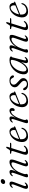

<svg xmlns="http://www.w3.org/2000/svg" viewBox="2054 -2778 734 4882"><g transform="rotate(-90 2421.0 -337.0)"><path d="M232 -573Q207 -573 193.5 -588.5Q180 -604 184 -625.5Q188 -650 209.2 -667.2Q230.5 -684.5 259 -684.5Q285.5 -684.5 298 -669.2Q310.5 -654 306.5 -631.5Q302.5 -607.5 281.5 -590.2Q260.5 -573 232 -573ZM143.5 -114Q128 -73 132 -56.2Q136 -39.5 151 -39.5Q159.5 -39.5 170.2 -45.5Q181 -51.5 196 -66.5Q209 -79 217 -75.5Q226 -71 216.5 -53.5Q200.5 -25 172.2 -8.2Q144 8.5 112 8.5Q75 8.5 64 -19.5Q53 -47.5 73.5 -101.5L163 -340Q178.5 -381 174.2 -397.8Q170 -414.5 155.5 -414.5Q146.5 -414.5 136 -408.5Q125.5 -402.5 110.5 -387.5Q97 -375 89.5 -378.5Q80.5 -383 90 -400.5Q105.5 -429 133.8 -445.8Q162 -462.5 193.5 -462.5Q228.5 -462.5 240.5 -434.5Q252.5 -406.5 232 -351Z M385.5 -378.5Q376.5 -383 386 -400.5Q402 -429 430.2 -445.8Q458.5 -462.5 490.5 -462.5Q513.5 -462.5 527.2 -451.8Q541 -441 541 -419Q541 -401 531.8 -373.5Q522.5 -346 500 -292Q538.5 -355 581.8 -392.5Q625 -430 666.2 -446.2Q707.5 -462.5 739 -462.5Q799 -462.5 805.2 -425.2Q811.5 -388 788 -321L715 -113.5Q700 -72.5 703.8 -55.8Q707.5 -39 722 -39Q731 -39 741.8 -45Q752.5 -51 767 -66Q780.5 -78.5 788 -75Q797 -71 788 -53Q772 -24.5 743.8 -7.8Q715.5 9 683.5 9Q646.5 9 636 -18.8Q625.5 -46.5 644.5 -101L719.5 -315.5Q739 -371 732.5 -392Q726 -413 696.5 -413Q665 -413 621.5 -386Q578 -359 535 -303.8Q492 -248.5 462.5 -164Q445 -114 439.8 -95.2Q434.5 -76.5 434.5 -67Q434.5 -54.5 438 -47.2Q441.5 -40 441.5 -29Q441.5 -11.5 425.5 -1.2Q409.5 9 383.5 9Q359.5 9 354.8 -11.2Q350 -31.5 367 -78.5L459 -340Q473.5 -381 469.8 -397.8Q466 -414.5 451.5 -414.5Q442.5 -414.5 432 -408.5Q421.5 -402.5 406.5 -387.5Q393 -375 385.5 -378.5Z M1011 -413 966 -420.5Q951.5 -424 951.5 -435.5Q951.5 -450 972.5 -450H1024Q1041 -450 1051 -463.5L1096 -535Q1104 -546.5 1117.5 -546.5Q1131 -546.5 1131 -532.5Q1131 -524 1125 -504L1108 -449.5H1216.5Q1231.5 -449.5 1231.5 -437.5Q1231.5 -417.5 1198.5 -417.5H1098L1009 -133.5Q991 -76.5 999.5 -58.8Q1008 -41 1037 -41Q1063 -41 1085.5 -52Q1108 -63 1132 -90Q1140.5 -99 1147.5 -99Q1157.5 -99 1156.5 -88Q1155.5 -70.5 1134 -47.8Q1112.5 -25 1076.8 -8Q1041 9 998 9Q944.5 9 931.8 -23.5Q919 -56 937.5 -114.5L1018.5 -370.5Q1026 -393.5 1024.2 -402Q1022.5 -410.5 1011 -413Z M1613 -139Q1607.5 -102 1580 -68Q1552.5 -34 1506.2 -12.5Q1460 9 1397 9Q1322.5 9 1284.5 -35.5Q1246.5 -80 1250.5 -159Q1254 -219 1277 -273.8Q1300 -328.5 1337 -371Q1374 -413.5 1420 -438.2Q1466 -463 1515 -463Q1566 -463 1594 -431.2Q1622 -399.5 1623.5 -355.5Q1624.5 -341 1637 -343Q1651 -345.5 1651 -334Q1651 -327.5 1645.2 -322.2Q1639.5 -317 1622.5 -310.5Q1600 -301.5 1560.5 -285.8Q1521 -270 1475.8 -251.8Q1430.5 -233.5 1389.5 -217.2Q1348.5 -201 1323 -190.5Q1323 -186 1322.5 -181.5Q1318 -107 1347.5 -70Q1377 -33 1428.5 -33Q1477.5 -33 1522.5 -61.8Q1567.5 -90.5 1585 -145.5Q1593 -160.5 1602.5 -160Q1617 -160 1613 -139ZM1497 -434.5Q1464 -434.5 1428.8 -405.8Q1393.5 -377 1365.5 -328.5Q1337.5 -280 1327 -219.5Q1355 -231 1396 -248Q1437 -265 1479.5 -282.2Q1522 -299.5 1553.5 -313Q1557 -327 1557 -350.5Q1557 -386.5 1540.2 -410.5Q1523.5 -434.5 1497 -434.5Z M1749.5 -378.5Q1740.5 -383 1750 -400.5Q1765.5 -429 1794 -445.8Q1822.5 -462.5 1853.5 -462.5Q1875 -462.5 1887.8 -451.5Q1900.5 -440.5 1900.5 -418Q1900.5 -396 1890.2 -365.2Q1880 -334.5 1868 -302.5Q1903.5 -373.5 1951 -418Q1998.5 -462.5 2047 -462.5Q2081 -462.5 2098 -444.2Q2115 -426 2114.5 -396.5Q2114 -365.5 2100 -348.2Q2086 -331 2067 -331Q2053.5 -331 2046.5 -337.8Q2039.5 -344.5 2039.5 -354Q2039.5 -363.5 2042.5 -372.2Q2045.5 -381 2045.5 -392Q2045.5 -421 2019 -421Q1993 -421 1959.5 -390Q1926 -359 1892.2 -300.2Q1858.5 -241.5 1832.5 -158.5Q1821 -123.5 1815.8 -103.5Q1810.5 -83.5 1810.5 -67.5Q1810.5 -51.5 1818.2 -44.8Q1826 -38 1826 -24.5Q1826 -10.5 1809.2 -0.5Q1792.5 9.5 1763.5 9.5Q1736.5 9.5 1731 -10.5Q1725.5 -30.5 1740.5 -76.5L1824.5 -340Q1838 -381 1834 -397.8Q1830 -414.5 1815.5 -414.5Q1806.5 -414.5 1796 -408.5Q1785.5 -402.5 1770.5 -387.5Q1757 -375 1749.5 -378.5Z M2500 -139Q2494.5 -102 2467 -68Q2439.5 -34 2393.2 -12.5Q2347 9 2284 9Q2209.5 9 2171.5 -35.5Q2133.5 -80 2137.5 -159Q2141 -219 2164 -273.8Q2187 -328.5 2224 -371Q2261 -413.5 2307 -438.2Q2353 -463 2402 -463Q2453 -463 2481 -431.2Q2509 -399.5 2510.5 -355.5Q2511.5 -341 2524 -343Q2538 -345.5 2538 -334Q2538 -327.5 2532.2 -322.2Q2526.5 -317 2509.5 -310.5Q2487 -301.5 2447.5 -285.8Q2408 -270 2362.8 -251.8Q2317.5 -233.5 2276.5 -217.2Q2235.5 -201 2210 -190.5Q2210 -186 2209.5 -181.5Q2205 -107 2234.5 -70Q2264 -33 2315.5 -33Q2364.5 -33 2409.5 -61.8Q2454.5 -90.5 2472 -145.5Q2480 -160.5 2489.5 -160Q2504 -160 2500 -139ZM2384 -434.5Q2351 -434.5 2315.8 -405.8Q2280.5 -377 2252.5 -328.5Q2224.5 -280 2214 -219.5Q2242 -231 2283 -248Q2324 -265 2366.5 -282.2Q2409 -299.5 2440.5 -313Q2444 -327 2444 -350.5Q2444 -386.5 2427.2 -410.5Q2410.5 -434.5 2384 -434.5Z M2724.5 -20Q2762 -20 2785.5 -39Q2809 -58 2809 -88Q2809 -110.5 2793.8 -134Q2778.5 -157.5 2730.5 -198Q2696 -226.5 2677 -247.5Q2658 -268.5 2650.5 -288Q2643 -307.5 2643 -331.5Q2643 -367 2663.8 -397Q2684.5 -427 2723 -445Q2761.5 -463 2814.5 -463Q2876 -463 2910.2 -436.8Q2944.5 -410.5 2944.5 -378.5Q2945 -348 2918.5 -348Q2907 -348 2898.5 -355.2Q2890 -362.5 2881.5 -380.5Q2869 -407.5 2850.8 -422Q2832.5 -436.5 2804.5 -436.5Q2761 -436.5 2735 -413.5Q2709 -390.5 2709 -356.5Q2709 -332 2723.8 -308.2Q2738.5 -284.5 2786 -243Q2822 -212.5 2841.2 -190.8Q2860.5 -169 2868 -150.5Q2875.5 -132 2875.5 -110Q2875.5 -58.5 2831.2 -24.8Q2787 9 2710.5 9Q2667.5 9 2635.5 -5.2Q2603.5 -19.5 2586.2 -41.2Q2569 -63 2569 -85.5Q2569.5 -116 2594 -116Q2605 -116 2614.5 -108.2Q2624 -100.5 2633 -82.5Q2650.5 -49 2673.8 -34.5Q2697 -20 2724.5 -20Z M3334 -113.5Q3323.5 -71 3327 -55Q3330.5 -39 3343 -39Q3360 -39 3387.5 -65.5Q3401 -78 3408.5 -74.5Q3417.5 -70.5 3408 -52.5Q3392.5 -24 3363.8 -7.5Q3335 9 3306 9Q3257.5 9 3257.5 -38.5Q3257.5 -50.5 3260 -65.2Q3262.5 -80 3268.8 -104.2Q3275 -128.5 3287.5 -169Q3241 -82 3183.5 -36.5Q3126 9 3067.5 9Q3020.5 9 2994.2 -23.5Q2968 -56 2974 -128.5Q2979.5 -192.5 3010.5 -252.2Q3041.5 -312 3091 -359.5Q3140.5 -407 3201.5 -434.8Q3262.5 -462.5 3327 -462.5Q3376.5 -462.5 3402 -451.5Q3427.5 -440.5 3426.5 -424Q3426 -411 3416 -403.8Q3406 -396.5 3403 -383.5ZM3045.5 -134Q3040.5 -78 3055.8 -54.8Q3071 -31.5 3100 -31.5Q3132 -31.5 3169.8 -62.5Q3207.5 -93.5 3242.8 -145.2Q3278 -197 3304.2 -260.8Q3330.5 -324.5 3339.5 -390.5Q3345.5 -431 3307.5 -431Q3262.5 -431 3218.2 -406Q3174 -381 3136.5 -338.5Q3099 -296 3074.8 -243Q3050.5 -190 3045.5 -134Z M3555 -378.5Q3546 -383 3555.5 -400.5Q3571.5 -429 3599.8 -445.8Q3628 -462.5 3660 -462.5Q3683 -462.5 3696.8 -451.8Q3710.5 -441 3710.5 -419Q3710.5 -401 3701.2 -373.5Q3692 -346 3669.5 -292Q3708 -355 3751.2 -392.5Q3794.5 -430 3835.8 -446.2Q3877 -462.5 3908.5 -462.5Q3968.5 -462.5 3974.8 -425.2Q3981 -388 3957.5 -321L3884.5 -113.5Q3869.5 -72.5 3873.2 -55.8Q3877 -39 3891.5 -39Q3900.5 -39 3911.2 -45Q3922 -51 3936.5 -66Q3950 -78.5 3957.5 -75Q3966.5 -71 3957.5 -53Q3941.5 -24.5 3913.2 -7.8Q3885 9 3853 9Q3816 9 3805.5 -18.8Q3795 -46.5 3814 -101L3889 -315.5Q3908.5 -371 3902 -392Q3895.5 -413 3866 -413Q3834.5 -413 3791 -386Q3747.5 -359 3704.5 -303.8Q3661.5 -248.5 3632 -164Q3614.5 -114 3609.2 -95.2Q3604 -76.5 3604 -67Q3604 -54.5 3607.5 -47.2Q3611 -40 3611 -29Q3611 -11.5 3595 -1.2Q3579 9 3553 9Q3529 9 3524.2 -11.2Q3519.5 -31.5 3536.5 -78.5L3628.5 -340Q3643 -381 3639.2 -397.8Q3635.5 -414.5 3621 -414.5Q3612 -414.5 3601.5 -408.5Q3591 -402.5 3576 -387.5Q3562.5 -375 3555 -378.5Z M4180.5 -413 4135.5 -420.5Q4121 -424 4121 -435.5Q4121 -450 4142 -450H4193.5Q4210.5 -450 4220.5 -463.5L4265.5 -535Q4273.5 -546.5 4287 -546.5Q4300.5 -546.5 4300.5 -532.5Q4300.5 -524 4294.5 -504L4277.5 -449.5H4386Q4401 -449.5 4401 -437.5Q4401 -417.5 4368 -417.5H4267.5L4178.5 -133.5Q4160.5 -76.5 4169 -58.8Q4177.5 -41 4206.5 -41Q4232.5 -41 4255 -52Q4277.5 -63 4301.5 -90Q4310 -99 4317 -99Q4327 -99 4326 -88Q4325 -70.5 4303.5 -47.8Q4282 -25 4246.2 -8Q4210.5 9 4167.5 9Q4114 9 4101.2 -23.5Q4088.5 -56 4107 -114.5L4188 -370.5Q4195.5 -393.5 4193.8 -402Q4192 -410.5 4180.5 -413Z M4782.5 -139Q4777 -102 4749.5 -68Q4722 -34 4675.8 -12.5Q4629.5 9 4566.5 9Q4492 9 4454 -35.5Q4416 -80 4420 -159Q4423.5 -219 4446.5 -273.8Q4469.5 -328.5 4506.5 -371Q4543.5 -413.5 4589.5 -438.2Q4635.5 -463 4684.5 -463Q4735.5 -463 4763.5 -431.2Q4791.5 -399.5 4793 -355.5Q4794 -341 4806.5 -343Q4820.5 -345.5 4820.5 -334Q4820.5 -327.5 4814.8 -322.2Q4809 -317 4792 -310.5Q4769.5 -301.5 4730 -285.8Q4690.5 -270 4645.2 -251.8Q4600 -233.5 4559 -217.2Q4518 -201 4492.5 -190.5Q4492.5 -186 4492 -181.5Q4487.5 -107 4517 -70Q4546.5 -33 4598 -33Q4647 -33 4692 -61.8Q4737 -90.5 4754.5 -145.5Q4762.5 -160.5 4772 -160Q4786.5 -160 4782.5 -139ZM4666.5 -434.5Q4633.5 -434.5 4598.2 -405.8Q4563 -377 4535 -328.5Q4507 -280 4496.5 -219.5Q4524.5 -231 4565.5 -248Q4606.5 -265 4649 -282.2Q4691.5 -299.5 4723 -313Q4726.5 -327 4726.5 -350.5Q4726.5 -386.5 4709.8 -410.5Q4693 -434.5 4666.5 -434.5Z"/></g></svg>

Font: Fraunces 9pt Light
Style: Italic
Weight: 300
Italic angle: -16°
Version: Version 1.000;[0bf87f6ff]